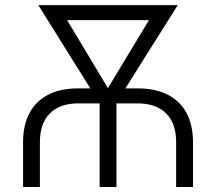

<svg xmlns="http://www.w3.org/2000/svg" viewBox="-20 -748 864 768"><path d="M72.3 0V-179.2Q72.3 -247.6 98.1 -295.9Q124 -344.2 173.3 -369.4Q222.7 -394.5 293 -394.5H529.8Q601.1 -394.5 650.6 -369.4Q700.2 -344.2 726.1 -295.9Q752 -247.6 752 -179.2V0H684.6V-179.2Q684.6 -254.4 644.5 -294.4Q604.5 -334.5 529.8 -334.5H293.5Q219.2 -334.5 179.4 -294.4Q139.6 -254.4 139.6 -179.2V0ZM378.4 0V-377.9H445.8V0ZM386.2 -322.8 133.3 -727.5H212.4L435.1 -356.4L422.9 -322.8ZM399.4 -322.8 389.6 -359.4 612.3 -727.5H690.9L436.5 -322.8ZM186.5 -667.5V-727.5H632.3V-667.5Z"/></svg>

Font: Inter 24pt Light
Style: Regular
Weight: 300
Designer: Rasmus Andersson
Foundry: rsms
Version: Version 4.001;git-66647c0bb